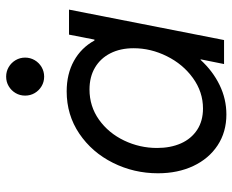

<svg xmlns="http://www.w3.org/2000/svg" viewBox="-87 -681 775 641"><g transform="rotate(-90 300.5 -360.5)"><path d="M42.5 -220.7Q42.5 -300.8 77.4 -370.8Q112.3 -440.9 174.8 -483.2Q237.3 -525.4 315.9 -525.4Q374 -525.4 417.7 -501.2Q461.4 -477.1 485.8 -432.6H488.8L505.4 -517.6H588.9L487.3 0H407.2L422.9 -78.1H420.9Q383.8 -37.6 337.2 -14.9Q290.5 7.8 238.8 7.8Q180.2 7.8 135.7 -21.5Q91.3 -50.8 66.9 -102.5Q42.5 -154.3 42.5 -220.7ZM460 -301.8Q460 -346.2 443.1 -379.4Q426.3 -412.6 395.3 -430.9Q364.3 -449.2 322.3 -449.2Q266.1 -449.2 221.4 -417.5Q176.8 -385.7 151.9 -333.7Q127 -281.7 127 -223.6Q127 -178.7 142.3 -144Q157.7 -109.4 187.5 -89.8Q217.3 -70.3 258.8 -70.3Q314 -70.3 360.4 -103.8Q406.7 -137.2 433.3 -190.9Q460 -244.6 460 -301.8ZM301.8 -664.1Q301.8 -681.6 310.3 -696Q318.8 -710.4 333.3 -719Q347.7 -727.5 365.2 -727.5Q382.3 -727.5 397 -719Q411.6 -710.4 420.2 -695.8Q428.7 -681.2 428.7 -664.1Q428.7 -647 420.2 -632.3Q411.6 -617.7 397 -609.1Q382.3 -600.6 365.2 -600.6Q347.7 -600.6 333.3 -609.1Q318.8 -617.7 310.3 -632.1Q301.8 -646.5 301.8 -664.1Z"/></g></svg>

Font: Reddit Sans Chocolate
Style: Italic
Weight: 400
Italic angle: -11.25°
Designer: Stephen Hutchings
Version: Version 1.013